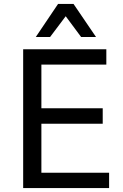

<svg xmlns="http://www.w3.org/2000/svg" viewBox="-20 -963 628 983"><path d="M163.1 -773.4 277.3 -942.9H356.4L471.7 -773.4H395.5L316.4 -879.9L236.3 -773.4ZM98.6 0V-710.9H524.4V-632.3H191.9V-408.7H505.9V-329.6H191.9V-78.6H538.6V0Z"/></svg>

Font: Muli
Style: Regular
Weight: 400
Designer: Vernon Adams
Foundry: newtypography
Version: Version 2; ttfautohint (v1.00rc1.6-4cba) -l 8 -r 50 -G 200 -